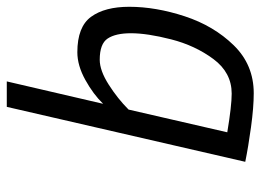

<svg xmlns="http://www.w3.org/2000/svg" viewBox="-121 -637 768 566"><g transform="rotate(-90 263.0 -354.0)"><path d="M69 -15 231 -718H306L240 -434Q268 -463 310.5 -486.5Q353 -510 392 -510Q467 -510 496.5 -469.5Q526 -429 526 -357Q526 -279 498 -193.5Q470 -108 412.5 -49Q355 10 271 10Q230 10 171.5 2Q113 -6 69 -15ZM448 -352Q448 -397 432.5 -420.5Q417 -444 370 -444Q338 -444 296.5 -417.5Q255 -391 223 -359L156 -68Q234 -55 270 -55Q332 -55 372 -109Q412 -163 430 -233.5Q448 -304 448 -352Z"/></g></svg>

Font: Cairo
Style: Italic
Weight: 400
Italic angle: -13°
Designer: Mohamed Gaber, Accademia di Belle Arti di Urbino and others
Foundry: Kief Type Foundry, Accademia di Belle Arti di Urbino and others
Version: Version 3.011